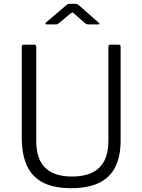

<svg xmlns="http://www.w3.org/2000/svg" viewBox="-20 -976 746 1006"><path d="M612 -240Q612 -155 583 -99Q554 -43 496 -16.5Q438 10 353 10Q263 10 206 -19Q149 -48 121.5 -107Q94 -166 94 -256V-729Q94 -742 104 -742H158Q170 -742 170 -730V-236Q170 -143 217 -97Q264 -51 358 -51Q420 -51 462.5 -71.5Q505 -92 526.5 -133.5Q548 -175 548 -239V-731Q548 -742 558 -742H602Q612 -742 612 -731V-240ZM425 -855 369 -904Q362 -911 359.5 -911Q357 -911 348 -904L289 -855Q283 -850 280.5 -849Q278 -848 272 -848H225Q219 -848 218.5 -851.5Q218 -855 222 -859L324 -946Q329 -950 333.5 -953Q338 -956 346 -956H377Q384 -956 387.5 -952.5Q391 -949 395 -947L495 -859Q508 -848 494 -848H442Q438 -848 434 -849.5Q430 -851 425 -855Z"/></svg>

Font: Libre Franklin Light
Style: Regular
Weight: 300
Designer: Pablo Impallari, Rodrigo Fuenzalida, Nhung Nguyen
Foundry: Impallari Type
Version: Version 3.000